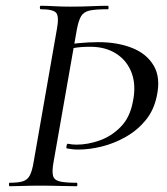

<svg xmlns="http://www.w3.org/2000/svg" viewBox="-20 -645 578 665"><path d="M13 0Q11 0 11 -6Q11 -12 13 -12Q43 -12 59 -17Q75 -22 83 -37Q91 -52 96 -81L177 -544Q185 -587 175 -600Q165 -613 121 -613Q118 -613 118 -619Q118 -625 121 -625Q142 -625 167.5 -623.5Q193 -622 223 -622Q264 -622 296.5 -623.5Q329 -625 354 -625Q356 -625 356 -619Q356 -613 354 -613Q311 -613 290.5 -608.5Q270 -604 261 -589Q252 -574 246 -542L165 -81Q160 -52 163.5 -37Q167 -22 185.5 -17Q204 -12 246 -12Q248 -12 248 -6Q248 0 246 0Q220 0 187.5 -1Q155 -2 116 -2Q87 -2 60.5 -1Q34 0 13 0ZM252 -127Q241 -127 231 -128Q221 -129 211 -131Q209 -132 210.5 -140Q212 -148 216 -147Q230 -144 245 -144Q284 -144 325 -158.5Q366 -173 398 -205.5Q430 -238 440 -292Q452 -348 436.5 -391Q421 -434 383.5 -458.5Q346 -483 293 -483Q258 -483 234.5 -478.5Q211 -474 193 -467L187 -483Q216 -492 251.5 -495.5Q287 -499 321 -499Q387 -499 437.5 -479Q488 -459 512.5 -417.5Q537 -376 523 -312Q513 -263 484 -228Q455 -193 415 -170.5Q375 -148 332.5 -137.5Q290 -127 252 -127Z"/></svg>

Font: Cormorant Light Medium
Style: Italic
Weight: 500
Italic angle: -10°
Version: Version 4.000